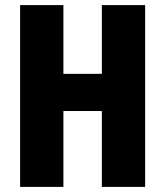

<svg xmlns="http://www.w3.org/2000/svg" viewBox="-20 -734 649 754"><path d="M550 0H380V-298H229V0H59V-714H229V-444H380V-714H550Z"/></svg>

Font: Noto Sans Malayalam ExtraCondensed Black
Style: Regular
Weight: 900
Width: 2
Designer: Jelle Bosma - Monotype Design Team
Foundry: Monotype Imaging Inc.
Version: Version 2.104; ttfautohint (v1.8.4.7-5d5b)